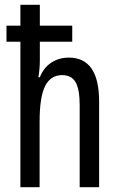

<svg xmlns="http://www.w3.org/2000/svg" viewBox="-20 -780 496 800"><path d="M65 0V-606H7V-673H65V-760H146V-673H281V-606H146V-529Q146 -494 140 -458H146Q161 -497 193 -518.5Q225 -540 267 -540Q393 -540 393 -357V0H312V-341Q312 -408 295 -437.5Q278 -467 239 -467Q191 -467 168 -421.5Q145 -376 145 -272V0Z"/></svg>

Font: Noto Sans ExtraCondensed
Style: Regular
Weight: 400
Width: 2
Designer: Monotype Design Team
Foundry: Monotype Imaging Inc.
Version: Version 2.013; ttfautohint (v1.8.4.7-5d5b)